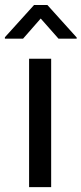

<svg xmlns="http://www.w3.org/2000/svg" viewBox="-44 -770 335 790"><path d="M0 0ZM166.5 0H75.7V-528.3H166.5ZM271.5 -615.7V-610.8H196.8L123.5 -693.8L50.8 -610.8H-23.9V-616.7L96.2 -749.5H150.9Z"/></svg>

Font: Roboto
Style: Regular
Weight: 400
Designer: Google
Version: Version 2.134; 2016; ttfautohint (v1.6)